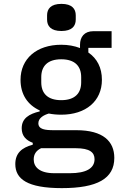

<svg xmlns="http://www.w3.org/2000/svg" viewBox="-20 -759 640 991"><path d="M570 56C570 -29 513 -87 374 -87H258C213 -87 178 -91 178 -123C178 -151 208 -166 232 -173C252 -169 273 -167 296 -167C423 -167 506 -237 506 -347C506 -410 481 -457 436 -488V-512H556V-598H462C415 -598 393 -568 393 -528V-511C364 -522 332 -528 296 -528C169 -528 86 -456 86 -347C86 -272 122 -218 185 -189V-184C130 -171 92 -148 92 -97C92 -58 114 -35 149 -22V-12C92 3 59 32 59 88C59 165 121 212 299 212C482 212 570 163 570 56ZM468 63C468 110 424 135 341 135H260C184 135 154 103 154 64C154 37 167 18 192 6H371C444 6 468 28 468 63ZM296 -242C225 -242 193 -278 193 -334V-361C193 -417 225 -453 296 -453C367 -453 399 -417 399 -361V-334C399 -278 367 -242 296 -242ZM297 -599C352 -599 371 -625 371 -658V-680C371 -713 352 -739 297 -739C242 -739 223 -713 223 -680V-658C223 -625 242 -599 297 -599Z"/></svg>

Font: IBM Mono Medium
Style: Regular
Weight: 500
Monospace: yes
Designer: Mike Abbink, Paul van der Laan, Pieter van Rosmalen
Foundry: Bold Monday
Version: Version 2.3